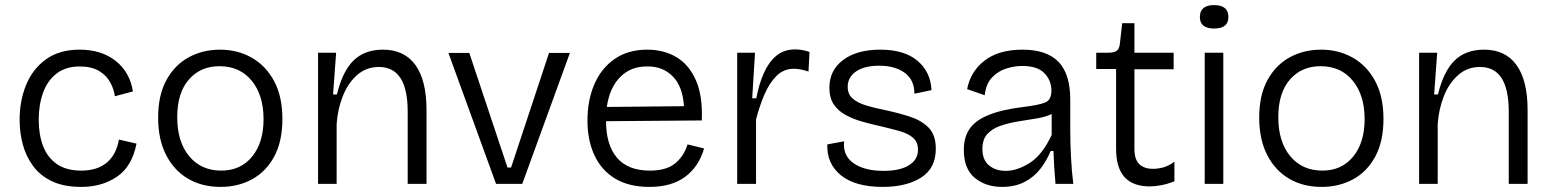

<svg xmlns="http://www.w3.org/2000/svg" viewBox="-20 -722 6095 754"><path d="M299 12Q231 12 184.5 -10Q138 -32 110 -70Q82 -108 69.5 -155Q57 -202 57 -252Q57 -326 82.5 -388.5Q108 -451 160.5 -489Q213 -527 293 -527Q378 -527 434 -483Q490 -439 502 -363L431 -344Q428 -370 413.5 -397.5Q399 -425 369.5 -443Q340 -461 293 -461Q238 -461 202 -433Q166 -405 149 -357.5Q132 -310 132 -252Q132 -194 149 -149Q166 -104 203 -78Q240 -52 299 -52Q362 -52 399.5 -83.5Q437 -115 447 -174L516 -158Q499 -69 440 -28.5Q381 12 299 12Z M846 12Q773 12 718 -20.5Q663 -53 632 -114Q601 -175 601 -260Q601 -349 634 -408.5Q667 -468 722 -497.5Q777 -527 844 -527Q913 -527 968.5 -495.5Q1024 -464 1056.5 -403.5Q1089 -343 1089 -255Q1089 -167 1057 -107.5Q1025 -48 970 -18Q915 12 846 12ZM849 -52Q925 -52 970 -107Q1015 -162 1015 -254Q1015 -348 968.5 -405Q922 -462 842 -462Q767 -462 721.5 -409.5Q676 -357 676 -262Q676 -165 723 -108.5Q770 -52 849 -52Z M1229 0V-515H1300L1288 -351H1303Q1325 -442 1368.5 -484.5Q1412 -527 1484 -527Q1568 -527 1611.5 -466.5Q1655 -406 1655 -290V0H1581V-284Q1581 -459 1468 -459Q1418 -459 1382 -427Q1346 -395 1326 -344Q1306 -293 1302 -235V0Z M1928 0 1741 -514H1823L1973 -64H1987L2136 -514H2218L2031 0Z M2530 12Q2450 12 2396 -20.5Q2342 -53 2314.5 -112Q2287 -171 2287 -249Q2287 -329 2314.5 -392Q2342 -455 2394.5 -491Q2447 -527 2522 -527Q2587 -527 2636.5 -497.5Q2686 -468 2713 -406.5Q2740 -345 2736 -249L2360 -246Q2360 -153 2403 -102.5Q2446 -52 2532 -52Q2597 -52 2631.5 -80.5Q2666 -109 2680 -155L2745 -139Q2724 -67 2670.5 -27.5Q2617 12 2530 12ZM2522 -461Q2458 -462 2416 -420Q2374 -378 2363 -302L2666 -305Q2661 -383 2621.5 -422.5Q2582 -462 2522 -461Z M2875 0V-515H2945L2934 -336H2950Q2960 -390 2979 -433.5Q2998 -477 3028 -502.5Q3058 -528 3103 -528Q3114 -528 3128 -526Q3142 -524 3159 -518L3155 -441Q3140 -446 3125.5 -449Q3111 -452 3098 -452Q3058 -452 3030 -424.5Q3002 -397 2982.5 -352Q2963 -307 2949 -253V0Z M3447 12Q3338 12 3282 -34Q3226 -80 3229 -155L3295 -167Q3289 -111 3332 -81Q3375 -51 3450 -51Q3514 -51 3549.5 -73Q3585 -95 3585 -134Q3585 -164 3565.5 -181Q3546 -198 3512 -207.5Q3478 -217 3435 -227Q3399 -235 3364 -245Q3329 -255 3300 -271Q3271 -287 3254 -312.5Q3237 -338 3237 -377Q3237 -446 3291 -486.5Q3345 -527 3437 -527Q3532 -527 3583.5 -483Q3635 -439 3638 -368L3571 -354Q3571 -408 3533 -436Q3495 -464 3433 -464Q3375 -464 3342 -441.5Q3309 -419 3309 -381Q3309 -352 3328.5 -335Q3348 -318 3381 -308Q3414 -298 3454 -290Q3507 -279 3553 -264Q3599 -249 3627 -220.5Q3655 -192 3655 -138Q3655 -61 3597 -24.5Q3539 12 3447 12Z M3915 12Q3851 12 3808 -23.5Q3765 -59 3765 -134Q3765 -182 3787 -215Q3809 -248 3860 -269.5Q3911 -291 3999 -302Q4058 -309 4083.5 -319Q4109 -329 4109 -366Q4109 -406 4081.5 -434.5Q4054 -463 3994 -463Q3964 -463 3932 -453Q3900 -443 3876 -418Q3852 -393 3847 -348L3778 -372Q3791 -441 3846.5 -484Q3902 -527 3996 -527Q4090 -527 4136.5 -479.5Q4183 -432 4183 -330V-207Q4183 -161 4186 -103Q4189 -45 4195 0H4125Q4122 -34 4120 -65Q4118 -96 4117 -129H4106Q4091 -92 4066 -59.5Q4041 -27 4003.5 -7.5Q3966 12 3915 12ZM3930 -51Q3974 -51 4023.5 -82Q4073 -113 4110 -192V-274Q4084 -262 4049 -256.5Q4014 -251 3977.5 -245Q3941 -239 3909 -228Q3877 -217 3857.5 -196Q3838 -175 3838 -137Q3838 -94 3864 -72.5Q3890 -51 3930 -51Z M4495 10Q4363 10 4363 -137V-451H4285V-515H4333Q4356 -515 4366 -523Q4376 -531 4378 -552L4387 -631H4435V-515H4589V-450H4435V-137Q4435 -96 4454 -77.5Q4473 -59 4508 -59Q4527 -59 4548 -64.5Q4569 -70 4592 -87V-10Q4564 1 4539.5 5.5Q4515 10 4495 10Z M4711 0V-515H4784V0ZM4748 -610Q4692 -610 4692 -655Q4692 -702 4748 -702Q4804 -702 4804 -655Q4804 -610 4748 -610Z M5170 12Q5097 12 5042 -20.5Q4987 -53 4956 -114Q4925 -175 4925 -260Q4925 -349 4958 -408.5Q4991 -468 5046 -497.5Q5101 -527 5168 -527Q5237 -527 5292.5 -495.5Q5348 -464 5380.5 -403.5Q5413 -343 5413 -255Q5413 -167 5381 -107.5Q5349 -48 5294 -18Q5239 12 5170 12ZM5173 -52Q5249 -52 5294 -107Q5339 -162 5339 -254Q5339 -348 5292.5 -405Q5246 -462 5166 -462Q5091 -462 5045.5 -409.5Q5000 -357 5000 -262Q5000 -165 5047 -108.5Q5094 -52 5173 -52Z M5553 0V-515H5624L5612 -351H5627Q5649 -442 5692.5 -484.5Q5736 -527 5808 -527Q5892 -527 5935.5 -466.5Q5979 -406 5979 -290V0H5905V-284Q5905 -459 5792 -459Q5742 -459 5706 -427Q5670 -395 5650 -344Q5630 -293 5626 -235V0Z"/></svg>

Font: Bricolage Grotesque 12pt Light
Style: Regular
Weight: 300
Designer: Mathieu Triay
Foundry: Atelier Triay
Version: Version 1.001; ttfautohint (v1.8.4.7-5d5b);gftools[0.9.33.de